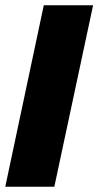

<svg xmlns="http://www.w3.org/2000/svg" viewBox="-20 -708 373 728"><path d="M0 0 146 -688H333L186 0Z"/></svg>

Font: Saira Semi Condensed ExtraBold
Style: Italic
Weight: 800
Width: 4
Italic angle: -12°
Designer: Hector Gatti with collaboration of the Omnibus-Type team
Foundry: Omnibus-Type
Version: Version 1.001; ttfautohint (v1.8)